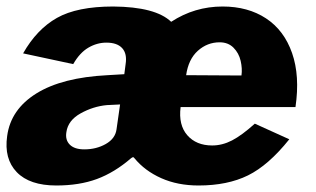

<svg xmlns="http://www.w3.org/2000/svg" viewBox="-29 -560 970 590"><path d="M623 -113Q654 -113 684 -128.5Q714 -144 754 -180L860 -132Q796 -52 733 -21Q670 10 581 10Q517 10 466.5 -12.5Q416 -35 384 -74Q382 -77 380 -77Q378 -77 374 -74Q323 -30 269 -10Q215 10 144 10Q62 10 22.5 -31Q-17 -72 -7 -142Q4 -224 83 -273Q162 -322 302 -329L353 -332L357 -363Q362 -395 346.5 -412Q331 -429 298 -429Q269 -429 242.5 -413.5Q216 -398 196 -363L42 -396Q84 -470 146 -505Q208 -540 319 -540Q449 -539 497 -493Q569 -540 655 -540Q733 -540 788.5 -503.5Q844 -467 868.5 -397Q893 -327 879 -231H526Q519 -176 546.5 -144.5Q574 -113 623 -113ZM543 -329 713 -328Q716 -349 710.5 -373Q705 -397 688.5 -413.5Q672 -430 646 -430Q608 -430 579 -404Q550 -378 543 -329ZM299 -237Q257 -233 218.5 -211.5Q180 -190 175 -154Q171 -130 185.5 -115.5Q200 -101 230 -101Q267 -101 296 -117.5Q325 -134 329 -162L340 -239Z"/></svg>

Font: Morrison ExtraBold
Style: Regular
Weight: 800
Designer: Pablo Impallari, Rodrigo Fuenzalida (Modified by Dan O. Williams)
Version: Version 0.03;June 6, 2019;FontCreator 11.5.0.2425 64-bit; tt